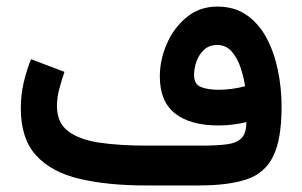

<svg xmlns="http://www.w3.org/2000/svg" viewBox="-20 -566 922 586"><path d="M731.9 -193.4Q712.4 -188.5 690.9 -185.8Q669.4 -183.1 646.5 -183.1Q561 -183.1 514.4 -219.7Q467.8 -256.3 467.8 -332.5Q467.8 -382.8 489 -431.9Q510.3 -481 549.6 -513.4Q588.9 -545.9 643.6 -545.9Q695.8 -545.9 732.9 -520Q770 -494.1 793.5 -450.2Q816.9 -406.2 828.1 -351.8Q839.4 -297.4 839.4 -240.2Q839.4 -140.6 813.7 -88.9Q788.1 -37.1 732.7 -18.6Q677.2 0 587.4 0H425.3Q308.1 0 222.4 -20.3Q136.7 -40.5 90.1 -91.8Q43.5 -143.1 43.5 -235.4Q43.5 -275.4 52.2 -313.5Q61 -351.6 74.7 -385.3L176.8 -346.7Q168.9 -324.2 161.4 -296.4Q153.8 -268.6 153.8 -242.7Q153.8 -190.9 188.7 -165Q223.6 -139.2 284.9 -130.4Q346.2 -121.6 425.3 -121.6H595.7Q643.6 -121.6 673.6 -125.7Q703.6 -129.9 717.8 -145Q731.9 -160.2 731.9 -193.4ZM647.5 -292Q686 -292 728 -302.7Q724.1 -330.1 714.4 -359.4Q704.6 -388.7 687.3 -408.7Q669.9 -428.7 642.6 -428.7Q618.7 -428.7 603 -414.3Q587.4 -399.9 579.8 -378.9Q572.3 -357.9 572.3 -337.4Q572.3 -309.1 593 -300.5Q613.8 -292 647.5 -292Z"/></svg>

Font: Vazirmatn UI FD SemiBold
Style: Regular
Weight: 600
Designer: Saber Rastikerdar
Foundry: Saber Rastikerdar
Version: Version 33.003